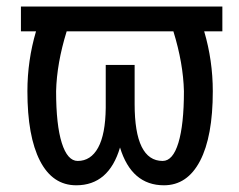

<svg xmlns="http://www.w3.org/2000/svg" viewBox="-20 -548 719 578"><path d="M649.4 -453.6H594.7Q620.6 -365.7 620.6 -273.4Q620.6 -137.2 582.3 -63.7Q543.9 9.8 473.6 9.8Q376 9.8 341.3 -104Q307.6 9.8 209.5 9.8Q138.2 9.8 100.3 -64Q62.5 -137.7 62.5 -273.4Q62.5 -365.7 88.4 -453.6H43V-528.3H649.4ZM533.7 -273.4Q531.7 -357.4 502 -453.6H180.7Q150.9 -357.4 148.9 -273.4Q148.9 -171.9 166 -117.7Q183.1 -63.5 213.9 -63.5Q253.4 -63.5 275.4 -103.5Q297.4 -143.6 298.3 -223.1V-352.5H385.3V-234.9Q385.3 -63.5 469.7 -63.5Q500.5 -63.5 517.1 -118.2Q533.7 -172.9 533.7 -273.4Z"/></svg>

Font: Roboto Condensed
Style: Regular
Weight: 400
Designer: Google
Version: Version 2.001047; 2015